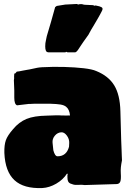

<svg xmlns="http://www.w3.org/2000/svg" viewBox="-20 -920 665 968"><path d="M194 28Q100 32 53 -11.5Q6 -55 2 -149Q1 -189 9.5 -213Q18 -237 46 -269Q76 -305 114 -320.5Q152 -336 216 -337Q241 -338 259.5 -338.5Q278 -339 288 -338Q317 -337 333 -338Q330 -369 313 -382Q303 -390 285 -393Q267 -396 233 -397H153Q143 -397 142.5 -396.5Q142 -396 133 -396H125L66 -389Q52 -394 52 -428Q52 -434 52 -440.5Q52 -447 52 -463.5Q52 -480 50 -516Q52 -523 51 -534L52 -549Q56 -549 58 -551L63 -557Q64 -559 66 -559Q70 -559 77.5 -560.5Q85 -562 95 -564L117 -568Q125 -570 129 -570Q157 -576 166.5 -578Q176 -580 191 -581Q248 -584 303 -582.5Q358 -581 401.5 -576Q445 -571 465 -562Q527 -537 556 -489.5Q585 -442 587 -359L591 -213Q592 -185 593 -163.5Q594 -142 594 -134L595 -112Q591 -92 589.5 -77.5Q588 -63 589 -46Q591 -16 586.5 -4.5Q582 7 569 8L407 13Q399 11 369 12Q358 13 350 10.5Q342 8 334 5Q320 -1 320 -25V-37Q320 -39 321 -40V-43Q319 -45 318 -45Q298 -14 263.5 6Q229 26 194 28ZM270 -132Q315 -132 328 -180L329 -199Q330 -219 317 -236.5Q304 -254 289 -253Q270 -252 256.5 -236Q243 -220 245 -200L249 -162Q257 -132 270 -132ZM322 -41Q322 -41 322 -41ZM321 -656 313 -659 310 -656H227Q215 -656 211.5 -664Q208 -672 208 -686Q208 -703 211.5 -716.5Q215 -730 216 -738Q227 -774 237 -809Q247 -844 258 -884L266 -890L309 -897L368 -900L374 -897Q378 -899 384 -899H394Q396 -899 397 -898Q398 -897 401 -897L407 -896L449 -894L457 -891Q459 -891 459 -892H464Q485 -888 491 -884Q497 -881 497 -875Q497 -871 494 -865Q492 -860 484 -846Q482 -842 474.5 -829Q467 -816 454 -794Q449 -785 445 -779Q441 -773 439 -769L426 -745Q409 -721 400 -708.5Q391 -696 386.5 -688.5Q382 -681 375 -671Q365 -656 358 -656Z"/></svg>

Font: Sigmar
Style: Regular
Weight: 400
Designer: Vernon Adams
Foundry: Vernon Adams
Version: Version 1.000; ttfautohint (v1.8.4.7-5d5b);gftools[0.9.24]